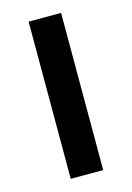

<svg xmlns="http://www.w3.org/2000/svg" viewBox="-91 -600 447 650"><g transform="rotate(-15 132.0 -275.5)"><path d="M189 0H75.2V-550.8H189Z"/></g></svg>

Font: PoppinsZ Medium
Style: Regular
Weight: 500
Designer: Ninad Kale (Devanagari), Jonny Pinhorn (Latin)
Foundry: Indian Type Foundry
Version: Version 3.002;FEAKit 1.0